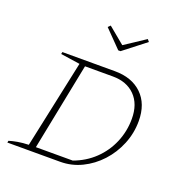

<svg xmlns="http://www.w3.org/2000/svg" viewBox="-129 -838 914 954"><g transform="rotate(20 327.5 -361.0)"><path d="M393 -516Q483 -516 536 -465Q589 -414 589 -323Q589 -259 565 -200.5Q541 -142 499.5 -97Q458 -52 404.5 -26Q351 0 291 0H12L14 -10Q33 -16 58.5 -20.5Q84 -25 116 -26L215 -490L113 -505L115 -516ZM348 -27Q411 -50 457 -94Q503 -138 528 -197Q553 -256 553 -322Q553 -400 509.5 -444Q466 -488 392 -488H245L153 -27ZM373 -619 284 -710 296 -722 383 -650 492 -722 502 -710 385 -619Z"/></g></svg>

Font: Piazzolla SC Thin
Style: Italic
Weight: 100
Italic angle: -11.3°
Designer: Juan Pablo del Peral
Foundry: Huerta Tipografica
Version: Version 1.330